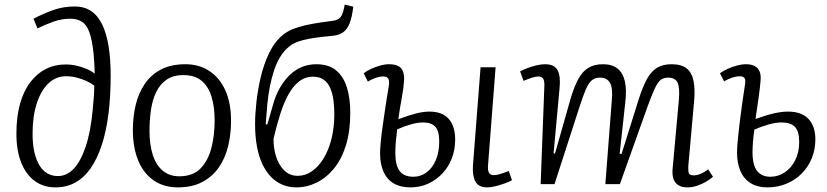

<svg xmlns="http://www.w3.org/2000/svg" viewBox="-20 -797 3581 831"><path d="M125 -716Q167 -738 210.5 -753.5Q254 -769 304 -769Q345 -769 374.5 -749Q404 -729 422.5 -690.5Q441 -652 450 -596.5Q459 -541 459 -471Q459 -380 449.5 -304.5Q440 -229 420.5 -169.5Q401 -110 372.5 -69Q344 -28 306 -7Q268 14 220 14Q168 14 130 -14Q92 -42 71.5 -94Q51 -146 51 -218Q51 -291 66.5 -347Q82 -403 111 -441Q140 -479 178.5 -498.5Q217 -518 264 -518Q288 -518 312 -512.5Q336 -507 356.5 -498Q377 -489 390 -478Q389 -505 388 -526Q387 -547 385 -565Q379 -624 367 -657Q355 -690 334.5 -703Q314 -716 284 -716Q248 -716 213.5 -704Q179 -692 142 -674ZM230 -35Q269 -35 299 -66.5Q329 -98 350.5 -161.5Q372 -225 381 -319Q384 -350 386 -376.5Q388 -403 388 -426Q373 -438 353 -447Q333 -456 310.5 -461.5Q288 -467 266 -467Q222 -467 189.5 -436Q157 -405 139 -349Q121 -293 121 -219Q121 -172 129 -137.5Q137 -103 151.5 -80Q166 -57 186 -46Q206 -35 230 -35Z M750 14Q688 14 644 -17Q600 -48 577.5 -104Q555 -160 555 -235Q555 -292 567.5 -343.5Q580 -395 607 -434.5Q634 -474 677.5 -496.5Q721 -519 783 -519Q842 -519 886.5 -489.5Q931 -460 955.5 -405.5Q980 -351 980 -274Q980 -217 967.5 -165Q955 -113 927.5 -73Q900 -33 856 -9.5Q812 14 750 14ZM756 -34Q815 -34 848 -68Q881 -102 895 -157Q909 -212 909 -275Q909 -333 896 -377Q883 -421 853.5 -446.5Q824 -472 773 -472Q730 -472 701.5 -452.5Q673 -433 656.5 -399.5Q640 -366 633.5 -322Q627 -278 627 -230Q627 -172 641 -127.5Q655 -83 684 -58.5Q713 -34 756 -34Z M1262 14Q1230 14 1202.5 2.5Q1175 -9 1153 -31.5Q1131 -54 1115.5 -87Q1100 -120 1092 -163.5Q1084 -207 1084 -259Q1084 -304 1090 -357Q1096 -410 1108.5 -463Q1121 -516 1141.5 -560.5Q1162 -605 1190 -633Q1207 -650 1226.5 -661Q1246 -672 1272.5 -680Q1299 -688 1335.5 -694.5Q1372 -701 1421 -707Q1444 -710 1454.5 -723.5Q1465 -737 1472 -777L1509 -768Q1504 -724 1493.5 -697Q1483 -670 1465.5 -657.5Q1448 -645 1420 -642Q1375 -638 1344 -633.5Q1313 -629 1292 -623.5Q1271 -618 1257 -611.5Q1243 -605 1231 -595Q1209 -577 1193.5 -552Q1178 -527 1167 -494.5Q1156 -462 1148.5 -425Q1141 -388 1137 -346Q1133 -304 1130 -259L1137 -258L1162 -345Q1172 -382 1189.5 -413.5Q1207 -445 1230.5 -469Q1254 -493 1284 -506Q1314 -519 1349 -519Q1402 -519 1434 -493Q1466 -467 1481 -420Q1496 -373 1496 -309Q1496 -228 1477 -167.5Q1458 -107 1425 -67Q1392 -27 1350 -6.5Q1308 14 1262 14ZM1335 -465Q1301 -465 1274.5 -444.5Q1248 -424 1228 -387.5Q1208 -351 1192.5 -302Q1177 -253 1164 -197Q1163 -160 1174 -122.5Q1185 -85 1209 -60.5Q1233 -36 1269 -36Q1301 -36 1329.5 -55.5Q1358 -75 1380 -110.5Q1402 -146 1414.5 -195.5Q1427 -245 1427 -303Q1427 -332 1423.5 -360.5Q1420 -389 1410.5 -413Q1401 -437 1382.5 -451Q1364 -465 1335 -465Z M1757 14Q1713 14 1683.5 -3.5Q1654 -21 1639.5 -54.5Q1625 -88 1625 -134Q1625 -151 1628 -183.5Q1631 -216 1637 -257Q1643 -298 1649.5 -342.5Q1656 -387 1663 -427Q1666 -447 1660.5 -456.5Q1655 -466 1638 -466Q1623 -466 1607 -460.5Q1591 -455 1572 -444L1554 -480Q1569 -491 1587.5 -499.5Q1606 -508 1626 -513.5Q1646 -519 1664 -519Q1687 -519 1702 -512Q1717 -505 1723.5 -489.5Q1730 -474 1729 -450Q1727 -416 1719 -373.5Q1711 -331 1704 -281Q1749 -298 1781 -306Q1813 -314 1838 -314Q1895 -314 1922.5 -282Q1950 -250 1950 -193Q1950 -149 1935.5 -111.5Q1921 -74 1894.5 -46Q1868 -18 1833 -2Q1798 14 1757 14ZM1769 -32Q1801 -32 1826.5 -51Q1852 -70 1866.5 -104.5Q1881 -139 1881 -184Q1881 -230 1864 -248.5Q1847 -267 1811 -267Q1787 -267 1757.5 -258.5Q1728 -250 1699 -237Q1698 -223 1696 -209Q1694 -195 1693 -182Q1692 -169 1691.5 -157.5Q1691 -146 1691 -136Q1691 -81 1710 -56.5Q1729 -32 1769 -32ZM2089 14Q2051 14 2037.5 -11.5Q2024 -37 2027 -81L2060 -506H2125L2092 -78Q2091 -59 2096.5 -49Q2102 -39 2118 -39Q2129 -39 2144 -43.5Q2159 -48 2182 -57L2196 -17Q2184 -10 2164 -3Q2144 4 2124 9Q2104 14 2089 14Z M2628 -363Q2633 -416 2620 -438.5Q2607 -461 2577 -461Q2555 -461 2541 -449Q2527 -437 2515.5 -410Q2504 -383 2489 -337L2380 0H2320L2336 -424Q2337 -445 2331.5 -455.5Q2326 -466 2309 -466Q2300 -466 2285 -461.5Q2270 -457 2246 -447L2231 -488Q2242 -494 2261 -501.5Q2280 -509 2301 -514Q2322 -519 2339 -519Q2379 -519 2393 -493.5Q2407 -468 2402 -417L2376 -134L2382 -132L2449 -368Q2465 -422 2483 -455Q2501 -488 2526.5 -503.5Q2552 -519 2590 -519Q2629 -519 2652.5 -500.5Q2676 -482 2684.5 -445Q2693 -408 2686 -351L2662 -132L2670 -130L2743 -363Q2761 -420 2779.5 -454Q2798 -488 2823.5 -503.5Q2849 -519 2886 -519Q2930 -519 2952.5 -500.5Q2975 -482 2982 -445.5Q2989 -409 2984 -357L2959 -78Q2958 -56 2961.5 -47Q2965 -38 2983 -38Q2996 -38 3012 -44.5Q3028 -51 3045 -64L3066 -32Q3055 -22 3036.5 -11Q3018 0 2997 7Q2976 14 2956 14Q2931 14 2916 4.5Q2901 -5 2895 -22.5Q2889 -40 2891 -65L2918 -362Q2923 -418 2912.5 -439.5Q2902 -461 2872 -461Q2853 -461 2840.5 -452Q2828 -443 2815 -416Q2802 -389 2782 -334L2663 0H2600Z M3250 -282Q3300 -300 3332.5 -307Q3365 -314 3390 -314Q3450 -314 3479.5 -282Q3509 -250 3509 -194Q3509 -150 3493.5 -112Q3478 -74 3449.5 -45.5Q3421 -17 3383 -1.5Q3345 14 3302 14Q3258 14 3228.5 -4.5Q3199 -23 3184.5 -57Q3170 -91 3170 -136Q3170 -155 3173 -188.5Q3176 -222 3181 -263Q3186 -304 3192 -347Q3198 -390 3204 -428Q3208 -449 3203 -458Q3198 -467 3181 -467Q3168 -467 3150.5 -461.5Q3133 -456 3114 -445L3096 -480Q3110 -490 3129.5 -499Q3149 -508 3170 -513.5Q3191 -519 3209 -519Q3231 -519 3245.5 -511.5Q3260 -504 3267 -489Q3274 -474 3272 -450Q3270 -421 3263.5 -375.5Q3257 -330 3250 -282ZM3245 -236Q3243 -223 3241.5 -209.5Q3240 -196 3239 -183Q3238 -170 3237.5 -158.5Q3237 -147 3237 -138Q3237 -82 3257 -57Q3277 -32 3314 -32Q3348 -32 3376.5 -51Q3405 -70 3422 -104Q3439 -138 3439 -182Q3439 -229 3420.5 -248Q3402 -267 3362 -267Q3337 -267 3305.5 -258Q3274 -249 3245 -236Z"/></svg>

Font: Literata Light
Style: Italic
Weight: 300
Italic angle: -2°
Designer: Latin by Veronika Burian and Jose Scaglione. Greek by Irene Vlachou. Cyrillic by Vera Evstafieva
Foundry: TypeTogether
Version: Version 3.103;gftools[0.9.29]